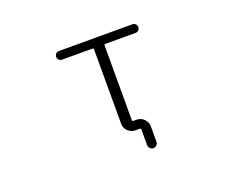

<svg xmlns="http://www.w3.org/2000/svg" viewBox="-105 -722 1211 998"><g transform="rotate(-20 500.0 -223.5)"><path d="M556.6 -71.3Q580.1 -71.3 597.2 -54.2Q614.3 -37.1 614.3 -13.7V72.3Q614.3 82 606.4 89.8Q598.6 97.7 588.4 97.7Q578.1 97.7 570.3 89.8Q562.5 82 562.5 72.3V-13.7Q562.5 -21.5 554.7 -21.5H531.2Q507.8 -21.5 490.7 -38.6Q473.6 -55.7 473.6 -79.1V-490.2Q473.6 -497.1 466.8 -497.1H298.8Q289.1 -497.1 282.2 -503.9Q275.4 -510.7 275.4 -521Q275.4 -531.2 282.2 -538.1Q289.1 -544.9 298.8 -544.9H705.1Q715.8 -544.9 722.7 -538.1Q729.5 -531.2 729.5 -521Q729.5 -510.7 722.7 -503.9Q715.8 -497.1 705.1 -497.1H539.1Q532.2 -497.1 532.2 -490.2V-78.1Q532.2 -71.3 539.1 -71.3Z"/></g></svg>

Font: Rounded-X Mgen+ 2m light
Style: Regular
Weight: 200
Designer: [Source Han Sans]
Ryoko NISHIZUKA  (kana & ideographs); Paul D. Hunt (Latin, Greek & Cyrillic); Wenlong ZHANG  (bopomofo
Version: Version 1.059.20150602